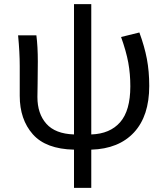

<svg xmlns="http://www.w3.org/2000/svg" viewBox="-20 -715 809 934"><path d="M569 -535 658 -557Q683 -489 694.5 -428.5Q706 -368 706 -297Q706 -151 632 -71Q558 9 424 13V199H340V13Q203 10 139.5 -62Q76 -134 76 -249V-394Q76 -460 68 -543H157Q164 -488 164 -416Q164 -366 163 -308Q162 -266 162 -243Q162 -162 205.5 -113Q249 -64 340 -61V-695H424V-61Q515 -64 564.5 -120.5Q614 -177 614 -295Q614 -356 604 -410.5Q594 -465 569 -535Z"/></svg>

Font: Noto Sans CJK KR Regular (TTF)
Style: Regular
Weight: 400
Designer: Ryoko NISHIZUKA 西塚涼子 (kana & ideographs); Paul D. Hunt (Latin, Greek & Cyrillic); Wenlong ZHANG 张文龙 (bopomofo); Sandoll 
Foundry: Adobe Systems Incorporated
Version: Version 1.004;PS 1.004;hotconv 1.0.82;makeotf.lib2.5.63406